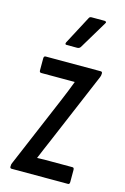

<svg xmlns="http://www.w3.org/2000/svg" viewBox="-109 -747 522 799"><g transform="rotate(15 151.5 -347.5)"><path d="M25 0Q18 0 18 -7V-10Q18 -19 21 -24L151 -331Q160 -353 168.5 -373.5Q177 -394 185 -416V-417Q169 -417 154.5 -417Q140 -417 124 -417H41Q33 -417 33 -426V-478Q33 -488 41 -488H278Q285 -488 285 -481V-479Q285 -471 282 -464L152 -157Q143 -136 134 -115Q125 -94 116 -72V-71Q134 -72 147 -72Q160 -72 175 -72H268Q275 -72 275 -62V-10Q275 0 268 0ZM113 -557Q108 -557 107 -559.5Q106 -562 108 -567L172 -688Q175 -695 183 -695H239Q244 -695 246 -692Q248 -689 244 -684L172 -564Q167 -557 158 -557Z"/></g></svg>

Font: Sofia Sans Extra Condensed Medium
Style: Regular
Weight: 500
Version: Version 4.100